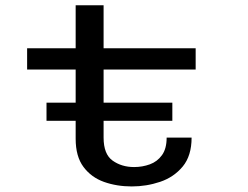

<svg xmlns="http://www.w3.org/2000/svg" viewBox="-20 -678 915 708"><path d="M151.5 -232.5V-299.5H259V-421.5H80V-500H259V-658.5H362V-500H701.5V-421.5H362V-299.5H615.5V-232.5H362V-170.5Q362 -109.5 395.2 -85.8Q428.5 -62 474.5 -62Q505 -62 532.5 -72Q560 -82 577.2 -105.8Q594.5 -129.5 594.5 -170.5H686.5Q686.5 -103.5 653.8 -64Q621 -24.5 570.5 -7.5Q520 9.5 466 9.5Q410.5 9.5 363.5 -7.2Q316.5 -24 287.8 -62.5Q259 -101 259 -166.5V-232.5Z"/></svg>

Font: Trispace SemiExpanded
Style: Regular
Weight: 400
Width: 6
Designer: Tyler Finck
Foundry: Etcetera Type Company
Version: Version 1.210; ttfautohint (v1.8.3)